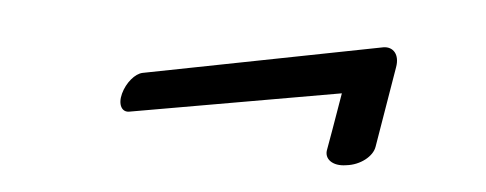

<svg xmlns="http://www.w3.org/2000/svg" viewBox="-28 -330 648 256"><g transform="rotate(5 296.5 -202.0)"><path d="M427 -217C422 -186 414 -141 414 -141C411 -128 423 -119 441 -122C460 -124 476 -137 478 -150L496 -258C499 -275 490 -285 477 -283L160 -221C150 -219 139 -206 135 -191C131 -176 137 -166 147 -168Z"/></g></svg>

Font: Hi. Perspective
Style: Perspective
Weight: 400
Designer: Mew Too, Robert Jablonski
Foundry: Cannot Into Space Fonts
Version: Version 1.996